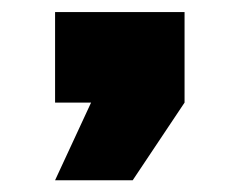

<svg xmlns="http://www.w3.org/2000/svg" viewBox="-20 -171 399 320"><path d="M71.8 -150.9H287.6V0L201.2 129.4H71.8L131.8 0H71.8Z"/></svg>

Font: Black Ops One [rus by aLiNcE]
Style: Regular
Weight: 400
Designer: James Grieshaber
Foundry: James Grieshaber
Version: Version 1.002;May 25, 2024;FontCreator 13.0.0.2680 64-bit